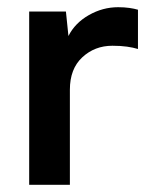

<svg xmlns="http://www.w3.org/2000/svg" viewBox="-20 -513 422 533"><path d="M61 0V-481H163L170 -413Q188 -449 226.5 -471Q265 -493 308 -493Q325 -493 339 -491Q353 -489 363 -486V-377Q350 -381 332.5 -383.5Q315 -386 292 -386Q243 -386 208.5 -354Q174 -322 174 -264V0Z"/></svg>

Font: Zen Kaku Gothic Antique
Style: Bold
Weight: 700
Designer: Yoshimichi Ohira
Foundry: Positype
Version: Version 1.001